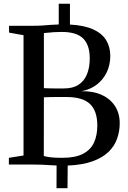

<svg xmlns="http://www.w3.org/2000/svg" viewBox="-20 -881 683 1028"><path d="M282.5 126.5 283 5Q262.5 4.5 245 3.2Q227.5 2 207.2 1Q187 0 158 0H27.5V-36L106 -48.5V-692.5L28.5 -706.5V-743H160.5Q186.5 -743 207.8 -744.5Q229 -746 250 -747.8Q271 -749.5 294.5 -750V-861H354.5V-749.5Q430.5 -745.5 478.2 -724Q526 -702.5 548.2 -666.2Q570.5 -630 570.5 -581.5Q570.5 -534.5 552 -495Q533.5 -455.5 498.8 -428.5Q464 -401.5 416 -392.5Q478 -394 524.2 -373Q570.5 -352 595.8 -313Q621 -274 621 -221.5Q621 -178.5 607.2 -139Q593.5 -99.5 561.5 -68.2Q529.5 -37 476 -17.5Q422.5 2 342.5 5.5L341.5 126.5ZM313 -36Q384.5 -36 425.5 -58Q466.5 -80 483.8 -118.8Q501 -157.5 501 -209Q501 -287 461.8 -324.2Q422.5 -361.5 337 -361.5Q324 -361.5 307.2 -361.5Q290.5 -361.5 273 -361.5Q255.5 -361.5 240.2 -361Q225 -360.5 215 -360L214.5 -46Q226.5 -42 243.2 -39.8Q260 -37.5 278.5 -36.8Q297 -36 313 -36ZM323 -407.5Q369.5 -407.5 399.8 -426.8Q430 -446 445.2 -482.2Q460.5 -518.5 460.5 -568.5Q460.5 -640 425.2 -675Q390 -710 310.5 -710Q287.5 -710 269.2 -708.8Q251 -707.5 237.5 -706Q224 -704.5 215 -704V-409Q225 -408.5 239.8 -408Q254.5 -407.5 270 -407.5Q285.5 -407.5 299.5 -407.5Q313.5 -407.5 323 -407.5Z"/></svg>

Font: Merriweather 72pt
Style: Regular
Weight: 400
Version: Version 2.100